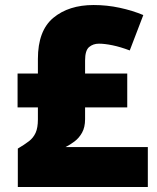

<svg xmlns="http://www.w3.org/2000/svg" viewBox="-20 -745 626 765"><path d="M353 -725Q406 -725 457 -714Q508 -703 551 -685L497 -544Q460 -558 428.5 -564.5Q397 -571 374 -571Q351 -571 335 -557.5Q319 -544 319 -504V-452H487V-317H319V-270Q319 -238 307 -216.5Q295 -195 277 -181.5Q259 -168 241 -159H569V0H51V-153Q78 -169 95.5 -182.5Q113 -196 122 -216Q131 -236 131 -269V-317H50V-452H131V-510Q131 -623 192.5 -674Q254 -725 353 -725Z"/></svg>

Font: Noto Sans Gujarati UI Black
Style: Regular
Weight: 900
Designer: Jelle Bosma - Monotype Design Team, Universal Thirst
Foundry: Monotype Imaging Inc.
Version: Version 2.106; ttfautohint (v1.8.4.7-5d5b)